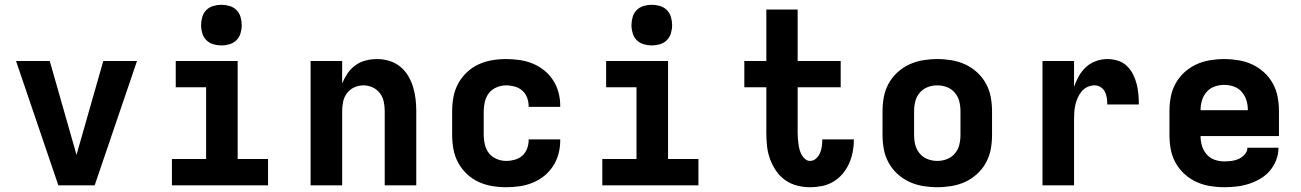

<svg xmlns="http://www.w3.org/2000/svg" viewBox="-20 -775 5440 803"><path d="M224 0 47 -520H188L287 -173Q290 -162 293.5 -150.5Q297 -139 300 -127Q303 -139 306.5 -150.5Q310 -162 313 -173L412 -520H553L376 0Z M699 0V-110H842V-410H715V-520H974V-110H1101V0ZM906 -585Q889 -585 872 -590Q855 -595 843 -607Q831 -619 826 -636Q821 -653 821 -670Q821 -687 826 -704Q831 -721 843 -733Q855 -745 872 -750Q889 -755 906 -755Q923 -755 940 -750Q957 -745 969 -733Q981 -721 986 -704Q991 -687 991 -670Q991 -653 986 -636Q981 -619 969 -607Q957 -595 940 -590Q923 -585 906 -585Z M1279 0V-520H1411V-426Q1420 -448 1433.5 -468Q1447 -488 1466.5 -502Q1486 -516 1509.5 -522Q1533 -528 1557 -528Q1583 -528 1608 -520.5Q1633 -513 1653 -497Q1673 -481 1686.5 -458.5Q1700 -436 1707.5 -411.5Q1715 -387 1718 -361.5Q1721 -336 1721 -310V0H1589V-310Q1589 -330 1585 -349.5Q1581 -369 1569 -385Q1557 -401 1538.5 -409.5Q1520 -418 1500 -418Q1480 -418 1461.5 -409.5Q1443 -401 1431 -385Q1419 -369 1415 -349.5Q1411 -330 1411 -310V0Z M2097 8Q2067 8 2037.5 3Q2008 -2 1981 -14.5Q1954 -27 1932 -48Q1910 -69 1896 -95Q1882 -121 1876.5 -150.5Q1871 -180 1871 -210V-310Q1871 -340 1876.5 -369.5Q1882 -399 1896 -425Q1910 -451 1932 -472Q1954 -493 1981 -505.5Q2008 -518 2037.5 -523Q2067 -528 2097 -528Q2125 -528 2153 -524Q2181 -520 2207 -509.5Q2233 -499 2255 -481.5Q2277 -464 2292.5 -440.5Q2308 -417 2315.5 -389.5Q2323 -362 2323 -334V-328H2191V-331Q2191 -349 2184.5 -366.5Q2178 -384 2164.5 -396Q2151 -408 2133 -413Q2115 -418 2097 -418Q2077 -418 2057.5 -410Q2038 -402 2025.5 -386.5Q2013 -371 2008 -350.5Q2003 -330 2003 -310V-210Q2003 -190 2008 -169.5Q2013 -149 2025.5 -133.5Q2038 -118 2057.5 -110Q2077 -102 2097 -102Q2115 -102 2133 -107Q2151 -112 2164.5 -124Q2178 -136 2184.5 -153.5Q2191 -171 2191 -189V-192H2323V-186Q2323 -158 2315.5 -130.5Q2308 -103 2292.5 -79.5Q2277 -56 2255 -38.5Q2233 -21 2207 -10.5Q2181 0 2153 4Q2125 8 2097 8Z M2499 0V-110H2642V-410H2515V-520H2774V-110H2901V0ZM2706 -585Q2689 -585 2672 -590Q2655 -595 2643 -607Q2631 -619 2626 -636Q2621 -653 2621 -670Q2621 -687 2626 -704Q2631 -721 2643 -733Q2655 -745 2672 -750Q2689 -755 2706 -755Q2723 -755 2740 -750Q2757 -745 2769 -733Q2781 -721 2786 -704Q2791 -687 2791 -670Q2791 -653 2786 -636Q2781 -619 2769 -607Q2757 -595 2740 -590Q2723 -585 2706 -585Z M3368 8Q3340 8 3313 1Q3286 -6 3263.5 -22Q3241 -38 3225.5 -61Q3210 -84 3200.5 -110Q3191 -136 3188 -163.5Q3185 -191 3185 -219V-410H3093V-520H3185V-735H3316V-520H3496V-410H3316V-219Q3316 -207 3317 -195.5Q3318 -184 3319.5 -172.5Q3321 -161 3324 -149.5Q3327 -138 3332.5 -128Q3338 -118 3347 -110Q3356 -102 3368 -102Q3382 -102 3393 -112Q3404 -122 3409.5 -135Q3415 -148 3417 -162Q3419 -176 3419 -190V-192H3551V-188Q3551 -163 3546 -138Q3541 -113 3530.5 -90Q3520 -67 3503.5 -47.5Q3487 -28 3465 -15Q3443 -2 3418 3Q3393 8 3368 8Z M3900 8Q3870 8 3840 3Q3810 -2 3783 -14.5Q3756 -27 3733.5 -47.5Q3711 -68 3696.5 -94.5Q3682 -121 3676.5 -150.5Q3671 -180 3671 -210V-310Q3671 -340 3676.5 -369.5Q3682 -399 3696.5 -425.5Q3711 -452 3733.5 -472.5Q3756 -493 3783 -505.5Q3810 -518 3840 -523Q3870 -528 3900 -528Q3930 -528 3960 -523Q3990 -518 4017 -505.5Q4044 -493 4066.5 -472.5Q4089 -452 4103.5 -425.5Q4118 -399 4123.5 -369.5Q4129 -340 4129 -310V-210Q4129 -180 4123.5 -150.5Q4118 -121 4103.5 -94.5Q4089 -68 4066.5 -47.5Q4044 -27 4017 -14.5Q3990 -2 3960 3Q3930 8 3900 8ZM3900 -102Q3921 -102 3940.5 -109.5Q3960 -117 3973.5 -133Q3987 -149 3992 -169Q3997 -189 3997 -210V-310Q3997 -331 3992 -351Q3987 -371 3973.5 -387Q3960 -403 3940.5 -410.5Q3921 -418 3900 -418Q3879 -418 3859.5 -410.5Q3840 -403 3826.5 -387Q3813 -371 3808 -351Q3803 -331 3803 -310V-210Q3803 -189 3808 -169Q3813 -149 3826.5 -133Q3840 -117 3859.5 -109.5Q3879 -102 3900 -102Z M4340 0V-520H4472V-412Q4480 -435 4492 -456.5Q4504 -478 4522 -494.5Q4540 -511 4563.5 -519.5Q4587 -528 4611 -528Q4633 -528 4654.5 -521.5Q4676 -515 4692 -500Q4708 -485 4718 -465.5Q4728 -446 4733.5 -425Q4739 -404 4741 -382Q4743 -360 4743 -338H4611Q4611 -352 4609 -365.5Q4607 -379 4601 -391Q4595 -403 4583.5 -410.5Q4572 -418 4558 -418Q4543 -418 4528.5 -411.5Q4514 -405 4504 -393Q4494 -381 4487.5 -366.5Q4481 -352 4477.5 -337Q4474 -322 4473 -306.5Q4472 -291 4472 -276V0Z M5100 8Q5070 8 5040 3Q5010 -2 4983 -14.5Q4956 -27 4933.5 -47.5Q4911 -68 4896.5 -94.5Q4882 -121 4876.5 -150.5Q4871 -180 4871 -210V-310Q4871 -340 4876.5 -369.5Q4882 -399 4896.5 -425.5Q4911 -452 4933.5 -472.5Q4956 -493 4983 -505.5Q5010 -518 5040 -523Q5070 -528 5100 -528Q5130 -528 5160 -523Q5190 -518 5217 -505.5Q5244 -493 5266.5 -472.5Q5289 -452 5303.5 -425.5Q5318 -399 5323.5 -369.5Q5329 -340 5329 -310V-206H5001Q5001 -185 5007 -165Q5013 -145 5026.5 -129.5Q5040 -114 5059.5 -107Q5079 -100 5100 -100Q5115 -100 5131 -102Q5147 -104 5161 -110.5Q5175 -117 5186 -129.5Q5197 -142 5197 -157H5327Q5327 -131 5317.5 -106Q5308 -81 5291 -61Q5274 -41 5251 -27.5Q5228 -14 5203 -6Q5178 2 5152 5Q5126 8 5100 8ZM5001 -314H5199Q5199 -335 5193 -355Q5187 -375 5173.5 -390.5Q5160 -406 5140.5 -413Q5121 -420 5100 -420Q5079 -420 5059.5 -413Q5040 -406 5026.5 -390.5Q5013 -375 5007 -355Q5001 -335 5001 -314Z"/></svg>

Font: Iosevka Extrabold Extended
Style: Regular
Weight: 800
Width: 7
Monospace: yes
Designer: Belleve Invis
Foundry: Belleve Invis
Version: Version 32.5.0; ttfautohint (v1.8.4)